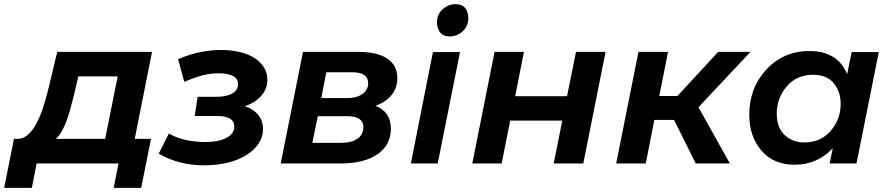

<svg xmlns="http://www.w3.org/2000/svg" viewBox="-88 -785 4277 922"><path d="M-21 -118H-2Q26 -119 48 -139.5Q70 -160 87.5 -193Q105 -226 119 -269Q133 -312 144 -357L187 -536H642L559 -118H637L590 117H458L481 0H88L65 117H-68ZM477 -418H288L269 -336Q260 -301 251.5 -268.5Q243 -236 232.5 -207.5Q222 -179 209.5 -156Q197 -133 180 -118H417Z M893 9Q772 9 674 -47L723 -144Q756 -124 802 -113.5Q848 -103 898 -103Q962 -103 999.5 -123Q1037 -143 1037 -177Q1037 -228 954 -228H847L861 -320H951Q999 -320 1027 -336Q1055 -352 1055 -380Q1055 -433 961 -433Q922 -433 884 -423Q846 -413 797 -392L767 -501Q870 -545 974 -545Q1023 -545 1064 -535Q1105 -525 1134 -506.5Q1163 -488 1179.5 -461.5Q1196 -435 1196 -403Q1196 -359 1167 -325.5Q1138 -292 1088 -275Q1130 -261 1152.5 -232.5Q1175 -204 1175 -165Q1175 -128 1154 -96Q1133 -64 1095.5 -40.5Q1058 -17 1006 -4Q954 9 893 9Z M1367 -536H1631Q1722 -536 1771 -504Q1820 -472 1820 -410Q1820 -363 1792.5 -329Q1765 -295 1715 -277Q1789 -248 1789 -167Q1789 -89 1725 -44.5Q1661 0 1546 0H1260ZM1579 -314Q1625 -314 1652.5 -333.5Q1680 -353 1680 -385Q1680 -438 1604 -438H1479L1455 -314ZM1549 -99Q1600 -99 1628.5 -119Q1657 -139 1657 -174Q1657 -227 1580 -227H1438L1412 -99Z M2071 -610Q2016 -610 2010 -674Q2010 -716 2037.5 -740.5Q2065 -765 2100 -765Q2157 -765 2161 -701Q2161 -659 2133.5 -634.5Q2106 -610 2071 -610ZM2014 0H1885L1991 -535H2121Z M2287 -536H2428L2386 -323H2635L2678 -536H2820L2713 0H2571L2612 -206H2362L2321 0H2180Z M2978 -536H3120L3078 -324H3165L3361 -536H3516L3266 -270L3417 0H3253L3149 -209H3054L3013 0H2871Z M3728 6Q3626 6 3568 -62.5Q3510 -131 3510 -233Q3510 -363 3592.5 -451.5Q3675 -540 3799 -540Q3934 -540 3980 -429L4002 -535H4132L4025 0H3896L3911 -73Q3836 6 3728 6ZM3775 -101Q3853 -101 3901 -156.5Q3949 -212 3949 -286Q3949 -345 3915.5 -385.5Q3882 -426 3817 -426Q3737 -426 3689.5 -369.5Q3642 -313 3642 -240Q3642 -172 3680 -136.5Q3718 -101 3775 -101Z"/></svg>

Font: Argentum Sans Medium
Style: Italic
Weight: 500
Italic angle: -11°
Designer: Julieta Ulanovsky (font), Cristiano Sobral (main changes and remaster)
Foundry: Julieta Ulanovsky (font), Cristiano Sobral (main changes and remaster)
Version: Version 2.007;June 15, 2022;FontCreator 14.0.0.2814 64-bit; 